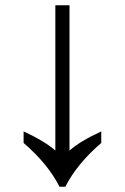

<svg xmlns="http://www.w3.org/2000/svg" viewBox="-20 -712 476 732"><path d="M207 0Q163 -87 70 -167V-211Q152 -173 191 -138V-692H245V-138Q284 -173 366 -211V-167Q273 -87 229 0Z"/></svg>

Font: korean115
Style: Regular
Weight: 400
Designer: Monotype Design Team
Foundry: Monotype Imaging Inc.
Version: Version 2.013